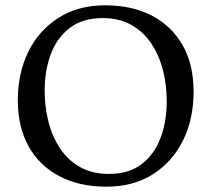

<svg xmlns="http://www.w3.org/2000/svg" viewBox="-20 -686 795 722"><path d="M47 -309Q47 -411 86.5 -491.5Q126 -572 200 -619Q274 -666 375 -666Q477 -666 551.5 -627Q626 -588 667 -515.5Q708 -443 708 -341Q708 -239 668.5 -158.5Q629 -78 555.5 -31Q482 16 380 16Q279 16 204 -23Q129 -62 88 -135Q47 -208 47 -309ZM148 -345Q148 -283 162.5 -227Q177 -171 206.5 -127Q236 -83 281.5 -57.5Q327 -32 389 -32Q465 -32 513 -69Q561 -106 584 -168Q607 -230 607 -305Q607 -367 592.5 -423Q578 -479 548.5 -523Q519 -567 473.5 -592.5Q428 -618 366 -618Q291 -618 242.5 -581Q194 -544 171 -482.5Q148 -421 148 -345Z"/></svg>

Font: Buenard
Style: Regular
Weight: 400
Version: Version 2.000